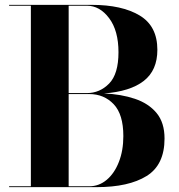

<svg xmlns="http://www.w3.org/2000/svg" viewBox="-20 -770 738 790"><path d="M377.5 0H17.5V-3.5H107V-746.5H17.5V-750H357.5Q482 -750 554.8 -706.2Q627.5 -662.5 627.5 -565Q627.5 -480.5 571.5 -437Q515.5 -393.5 408 -385.5Q478.5 -382.5 535 -363.5Q591.5 -344.5 624.2 -305Q657 -265.5 657 -200Q657 -91.5 583.2 -45.8Q509.5 0 377.5 0ZM337.5 -746.5H262.5V-387H337.5Q390.5 -387 429 -426.2Q467.5 -465.5 467.5 -555Q467.5 -644 429 -695.2Q390.5 -746.5 337.5 -746.5ZM347 -383H262.5V-3.5H347Q387.5 -3.5 419.2 -30.2Q451 -57 469.2 -103.8Q487.5 -150.5 487.5 -210Q487.5 -299.5 447.8 -341.2Q408 -383 347 -383Z"/></svg>

Font: Bodoni* 48pt
Style: Bold
Weight: 700
Version: Version 2.3